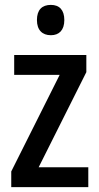

<svg xmlns="http://www.w3.org/2000/svg" viewBox="-20 -831 406 785"><path d="M188 -811C152 -811 131 -791 131 -749C131 -708 153 -687 188 -687C222 -687 243 -708 243 -749C243 -790 223 -811 188 -811ZM341 -66V-147H138L333 -536V-606H38V-525H224L26 -130V-66Z"/></svg>

Font: Noto Sans Malayalam UI Condensed Medium
Style: Regular
Weight: 500
Width: 3
Designer: Jelle Bosma - Monotype Design Team
Foundry: Monotype Imaging Inc.
Version: Version 2.104